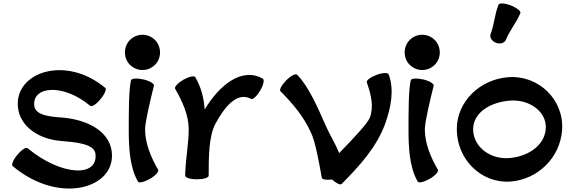

<svg xmlns="http://www.w3.org/2000/svg" viewBox="-20 -1011 3304 1105"><path d="M53 -55C322 171 650 73 623 -139C607 -262 475 -322 343 -334C271 -339 183 -346 177 -403C166 -517 345 -531 499 -402C508 -394 535 -411 558 -440C582 -468 595 -498 586 -505C358 -696 65 -596 83 -397C93 -281 206 -210 329 -200C413 -193 521 -184 529 -128C548 13 330 1 139 -158C130 -166 104 -149 80 -120C56 -92 44 -62 53 -55Z M901 -709C901 -736 891 -762 872 -781C853 -800 827 -811 800 -811C773 -811 747 -800 728 -781C709 -762 699 -736 699 -709C699 -682 709 -657 728 -638C747 -619 773 -608 800 -608C827 -608 853 -619 872 -638C891 -657 901 -682 901 -709ZM734 -549C721 -497 721 -361 721 -267C721 -163 726 -49 774 34C779 44 810 37 843 18C875 0 896 -24 890 -34C849 -106 815 -184 815 -267C815 -307 845 -435 866 -518C868 -529 841 -546 805 -554C768 -562 737 -560 734 -549Z M1181 0C1181 -102 1181 -228 1220 -299C1271 -394 1344 -486 1425 -442C1435 -436 1458 -457 1477 -489C1496 -521 1503 -552 1493 -558C1372 -627 1242 -521 1158 -381C1153 -445 1139 -507 1104 -567C1099 -577 1068 -570 1035 -552C1003 -533 982 -510 988 -500C1029 -428 1066 -350 1066 -267C1066 -187 1050 -108 1047 -29C1046 -22 1046 -16 1046 -9C1046 -8 1046 -8 1046 -8C1046 -7 1046 -6 1046 -4C1046 -4 1046 -3 1046 -1C1046 -1 1046 -1 1046 0C1046 12 1076 21 1113 21C1151 21 1181 12 1181 0Z M1946 48C2049 -56 2150 -166 2199 -305C2230 -395 2250 -493 2217 -583C2213 -594 2182 -593 2147 -580C2112 -567 2087 -548 2091 -537C2114 -471 2133 -401 2109 -335C2097 -302 2012 -212 1932 -130C1909 -187 1882 -227 1856 -285C1810 -389 1756 -515 1690 -581C1681 -589 1653 -575 1627 -548C1601 -522 1586 -494 1594 -486C1664 -416 1729 -339 1769 -249C1794 -201 1816 -77 1832 12C1833 22 1859 26 1891 22C1915 44 1938 55 1946 48Z M2511 -709C2511 -736 2501 -762 2482 -781C2463 -800 2437 -811 2410 -811C2383 -811 2357 -800 2338 -781C2319 -762 2309 -736 2309 -709C2309 -682 2319 -657 2338 -638C2357 -619 2383 -608 2410 -608C2437 -608 2463 -619 2482 -638C2501 -657 2511 -682 2511 -709ZM2344 -549C2331 -497 2331 -361 2331 -267C2331 -163 2336 -49 2384 34C2389 44 2420 37 2453 18C2485 0 2506 -24 2500 -34C2459 -106 2425 -184 2425 -267C2425 -307 2455 -435 2476 -518C2478 -529 2451 -546 2415 -554C2378 -562 2347 -560 2344 -549Z M2892 -783C2914 -837 2953 -882 2975 -936C2979 -947 2954 -966 2920 -980C2885 -993 2853 -995 2849 -984C2827 -930 2825 -871 2804 -817C2796 -797 2810 -774 2834 -765C2859 -755 2885 -764 2892 -783ZM2917 34C3076 22 3204 -104 3215 -263C3227 -436 3081 -579 2907 -567C2743 -555 2609 -428 2609 -267C2609 -95 2748 45 2917 34ZM2703 -267C2703 -366 2808 -425 2917 -432C3026 -440 3128 -369 3121 -270C3114 -170 3013 -108 2907 -101C2801 -94 2703 -166 2703 -267Z"/></svg>

Font: Nupuram Expanded Bold
Style: Regular
Weight: 700
Width: 7
Designer: Santhosh Thottingal (santhosh.thottingal@gmail.com)
Foundry: SMC
Version: Version 1.000